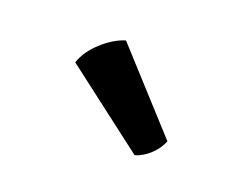

<svg xmlns="http://www.w3.org/2000/svg" viewBox="-50 -837 498 387"><g transform="rotate(20 199.0 -644.0)"><path d="M165.5 -750.5 313.5 -588Q307 -571 292 -557.2Q277 -543.5 261 -539L84.5 -674Q93 -699.5 117 -721.2Q141 -743 165.5 -750.5Z"/></g></svg>

Font: Signika Negative SemiBold
Style: Regular
Weight: 600
Designer: Anna Giedryś
Foundry: Anna Giedryś
Version: Version 2.000; ttfautohint (v1.8.3) -l 8 -r 50 -G 200 -x 9 -